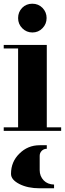

<svg xmlns="http://www.w3.org/2000/svg" viewBox="-20 -702 348 1030"><path d="M0 0V-19H77.1V-441.9H0V-460.9H231V-19H308.1V0ZM39.1 230Q39.1 166 84 122.1Q128.9 77.1 192.9 77.1H231V96.2Q214.8 96.2 204.1 106.9Q192.9 118.2 192.9 133.8V210.9Q192.9 243.2 214.8 266.1Q235.4 287.1 270 288.1V308.1H192.9Q128.9 308.1 84 285.2Q39.1 262.2 39.1 231ZM77.1 -605Q77.1 -637.7 99.1 -660.2Q121.1 -682.1 153.3 -682.1Q186 -682.1 208 -659.7Q230 -636.7 230 -605.5Q230 -573.2 208 -550.8Q186 -527.8 153.8 -527.8Q122.1 -527.8 99.6 -550.3Q77.1 -572.8 77.1 -605Z"/></svg>

Font: Hjet
Style: Regular
Weight: 400
Designer: T. Christopher White
Version: Version 1.2